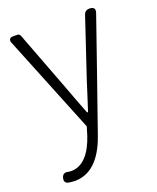

<svg xmlns="http://www.w3.org/2000/svg" viewBox="-143 -620 776 946"><g transform="rotate(-20 245.0 -147.0)"><path d="M373 -236 465 -501C473 -523 464 -534 441 -534C426 -534 416 -527 411 -512L309 -207C294 -161 277 -105 261 -57H256C237 -105 216 -161 199 -207L79 -523C76 -530 71 -534 63 -534H44H41C24 -534 17 -524 23 -508L231 7L217 53C191 130 149 188 84 188C78 188 72 187 66 186C49 182 38 190 34 207C31 221 34 231 48 236C60 238 72 240 85 240C183 240 238 155 269 62Z"/></g></svg>

Font: GenSenRounded2 TW L
Style: Regular
Weight: 300
Version: Version 2.100;PS 2.1;hotconv 16.6.51;makeotf.lib2.5.65220 DE